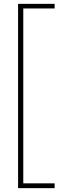

<svg xmlns="http://www.w3.org/2000/svg" viewBox="-20 -810 316 998"><path d="M264 -766H101V143H264V168H74V-790H264Z"/></svg>

Font: Prodigy Sans ExtraLight
Style: Regular
Weight: 200
Designer: Wei Huang
Foundry: Wei Huang
Version: Version 1.003; ttfautohint (v1.8.3)